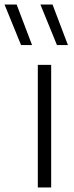

<svg xmlns="http://www.w3.org/2000/svg" viewBox="-87 -828 326 848"><path d="M80 0V-541.5H139V0ZM164.5 -629 91.5 -808H145L213 -629ZM6 -629 -67 -808H-13.5L54.5 -629Z"/></svg>

Font: Encode Sans Condensed Thin Light
Style: Regular
Weight: 300
Version: Version 3.002